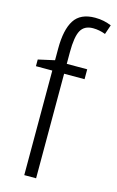

<svg xmlns="http://www.w3.org/2000/svg" viewBox="-119 -814 525 862"><g transform="rotate(15 144.0 -382.5)"><path d="M237 -486H142V0H87V-486H11V-517L87 -534V-588Q87 -676 115.5 -720.5Q144 -765 212 -765Q234 -765 252.5 -761Q271 -757 288 -750L273 -706Q244 -717 215 -717Q175 -717 158.5 -687.5Q142 -658 142 -586V-532H237Z"/></g></svg>

Font: Noto Sans Ethiopic Condensed Light
Style: Regular
Weight: 300
Width: 3
Designer: Monotype Design Team
Foundry: Monotype Imaging Inc.
Version: Version 2.102; ttfautohint (v1.8.4.7-5d5b)